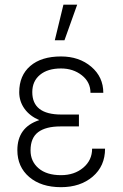

<svg xmlns="http://www.w3.org/2000/svg" viewBox="-20 -774 515 804"><path d="M52.7 -145Q52.7 -241.2 144.5 -271Q104.5 -288.1 82.5 -318.8Q60.5 -349.6 60.5 -387.7Q60.5 -458 106.9 -497.8Q153.3 -537.6 235.4 -537.6Q311.5 -537.6 362.1 -494.6Q412.6 -451.7 412.6 -385.3H358.9Q358.9 -430.2 322.8 -458.7Q286.6 -487.3 235.4 -487.3Q179.7 -487.3 147.5 -460.7Q115.2 -434.1 115.2 -388.2Q115.2 -294.4 236.8 -294.4H310.5V-244.6H233.4Q171.9 -244.6 139.9 -220.7Q107.9 -196.8 107.9 -144Q107.9 -98.1 141.6 -69.3Q175.3 -40.5 235.4 -40.5Q291.5 -40.5 328.6 -71.8Q365.7 -103 365.7 -151.4H419.9Q419.9 -78.6 368.2 -34.4Q316.4 9.8 235.4 9.8Q152.3 9.8 102.5 -32.7Q52.7 -75.2 52.7 -145ZM245.6 -754.4H303.2L250 -605.5H209.5Z"/></svg>

Font: Roboto Condensed Light
Style: Regular
Weight: 300
Designer: Google
Version: Version 2.134; 2016